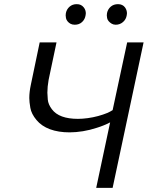

<svg xmlns="http://www.w3.org/2000/svg" viewBox="-20 -904 725 924"><path d="M443 0 510 -315Q479 -299 446 -289Q413 -278 379 -272.5Q345 -267 315 -267Q261 -267 220.5 -282Q180 -297 155.5 -326.5Q131 -356 126 -385Q121 -414 121 -432Q121 -461 128 -494L171 -700H252L214 -520Q208 -486 208 -458Q208 -447 210 -424.5Q212 -402 229.5 -378.5Q247 -355 278.5 -343.5Q310 -332 355 -332Q377 -332 402.5 -335.5Q428 -339 452 -345.5Q476 -352 498 -361Q511 -367 522 -374L592 -700H671L522 0ZM340 -785Q328 -785 319.5 -789.5Q311 -794 305 -801.5Q299 -809 297.5 -817Q296 -825 296 -830Q296 -836 297 -841Q301 -860 315 -872Q329 -884 349 -884Q361 -884 369 -880Q377 -876 383 -868.5Q389 -861 391 -853.5Q393 -846 393 -840Q393 -836 392 -831Q389 -811 375 -798Q361 -785 340 -785ZM537 -785Q526 -785 517.5 -790Q509 -795 503 -802Q497 -809 495.5 -817Q494 -825 494 -830Q494 -836 495 -841Q499 -860 513 -872Q527 -884 548 -884Q559 -884 567.5 -880Q576 -876 581.5 -868.5Q587 -861 589 -853.5Q591 -846 591 -840Q591 -836 590 -831Q587 -811 572 -798Q557 -785 537 -785Z"/></svg>

Font: Isabella Sans
Style: Italic
Weight: 400
Italic angle: -12°
Designer: Christian Thalmann (Catharsis Fonts), Cristiano Sobral
Foundry: The Isabella Sans Project Authors
Version: Version 2.026; ttfautohint (v1.8.4.7-5d5b-dirty)